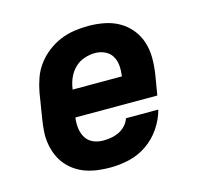

<svg xmlns="http://www.w3.org/2000/svg" viewBox="-84 -621 767 722"><g transform="rotate(-15 300.0 -260.0)"><path d="M261 8Q237 8 213 5Q189 2 167 -5.5Q145 -13 126 -26Q107 -39 93 -56Q79 -73 70 -94Q61 -115 57 -138.5Q53 -162 54.5 -186Q56 -210 60 -234L76 -334Q81 -361 90.5 -388Q100 -415 117.5 -438.5Q135 -462 158.5 -480Q182 -498 208.5 -509Q235 -520 263 -524Q291 -528 318 -528Q349 -528 380 -522Q411 -516 437 -501Q463 -486 482 -462.5Q501 -439 510 -410Q519 -381 519 -349.5Q519 -318 514 -286L501 -208H182Q179 -187 181.5 -166.5Q184 -146 194 -129.5Q204 -113 222 -105Q240 -97 261 -97Q276 -97 291.5 -99.5Q307 -102 322 -109Q337 -116 348.5 -128.5Q360 -141 365 -156H491Q481 -119 459 -86.5Q437 -54 404.5 -31.5Q372 -9 334.5 -0.5Q297 8 261 8ZM391 -312Q394 -333 392.5 -353Q391 -373 381.5 -389.5Q372 -406 354 -414.5Q336 -423 316 -423Q295 -423 274 -416Q253 -409 237 -393.5Q221 -378 212 -358Q203 -338 200 -317L199 -312Z"/></g></svg>

Font: Iosevka Etoile XBdObl
Style: Regular
Weight: 800
Italic angle: -9°
Designer: Belleve Invis
Foundry: Belleve Invis
Version: Version 15.5.2; ttfautohint (v1.8.4)